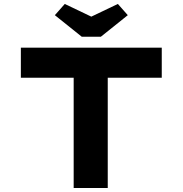

<svg xmlns="http://www.w3.org/2000/svg" viewBox="-20 -938 911 958"><path d="M347.6 0V-550.1H84.1V-700H787.1V-550.1H517.6V0ZM388 -754.7 253.7 -862.3 303.2 -918.3 450.6 -847.8H420.6L568.1 -918.3L617.6 -862.3L483.2 -754.7Z"/></svg>

Font: Lexend Tera
Style: Regular
Weight: 400
Designer: Bonnie Shaver-Troup, Thomas Jockin
Foundry: Lexend
Version: Version 1.007